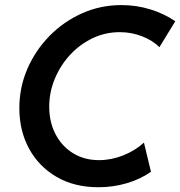

<svg xmlns="http://www.w3.org/2000/svg" viewBox="-20 -748 728 775"><path d="M377.4 7.8Q280.3 7.8 208.5 -33.9Q136.7 -75.7 97.4 -147.9Q58.1 -220.2 58.1 -311.5Q58.1 -395 90.3 -469.7Q122.6 -544.4 179.4 -602.5Q236.3 -660.6 310.8 -694.1Q385.3 -727.5 470.2 -727.5Q530.8 -727.5 587.4 -710Q644 -692.4 687.5 -662.1L623.5 -557.6Q596.7 -584.5 554 -601.3Q511.2 -618.2 463.4 -618.2Q404.8 -618.2 353.3 -593.5Q301.8 -568.8 262.7 -526.4Q223.6 -483.9 201.2 -429.9Q178.7 -376 178.7 -317.4Q178.7 -255.4 203.9 -206.8Q229 -158.2 274.4 -129.9Q319.8 -101.6 379.4 -101.6Q429.2 -101.6 477.5 -120.8Q525.9 -140.1 561 -172.4L589.4 -54.7Q547.4 -24.9 491.9 -8.5Q436.5 7.8 377.4 7.8Z"/></svg>

Font: Reddit Sans SemiBold
Style: Italic
Weight: 600
Italic angle: -11.25°
Designer: Stephen Hutchings
Version: Version 1.013